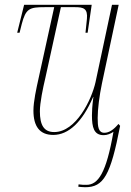

<svg xmlns="http://www.w3.org/2000/svg" viewBox="-20 -556 547 804"><path d="M337 228C414 228 443 178 483 -29L476 -37C456 -13 437 0 417 0C392 0 389 -25 389 -62C389 -98 396 -155 407 -207L477 -536H449L380 -212C364 -140 299 -3 207 -3C164 -3 147 -32 147 -90C147 -126 160 -188 170 -230L235 -526H295C330 -526 348 -520 344 -477L338 -419H347L364 -536H81L52 -419H62L71 -455C88 -520 103 -526 167 -526H207L142 -230C132 -185 120 -131 120 -93C120 -27 146 9 203 9C267 9 325 -45 370 -150H371C366 -112 365 -88 365 -73C365 -23 373 10 414 10C429 10 443 4 455 -4C425 169 391 218 342 218C332 218 321 218 309 216L308 226C320 227 327 228 337 228Z"/></svg>

Font: Noto Serif Display Condensed Thin
Style: Italic
Weight: 100
Width: 3
Italic angle: -12°
Designer: Monotype Design Team
Foundry: Monotype Imaging Inc.
Version: Version 2.009